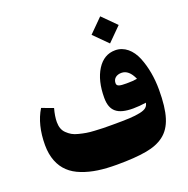

<svg xmlns="http://www.w3.org/2000/svg" viewBox="-152 -1032 1149 1176"><g transform="rotate(-20 422.5 -444.5)"><path d="M537.6 -800.8 626 -712.4 714.4 -800.8 626 -889.2ZM637.7 -447.8C593.3 -447.8 574.2 -451.2 574.2 -472.2C574.2 -501.5 596.7 -519.5 629.4 -519.5C661.6 -519.5 687.5 -497.1 707 -452.6C689 -449.2 666 -447.8 637.7 -447.8ZM623.5 -289.6C650.4 -289.6 678.2 -292 708 -296.4C703.6 -271.5 689.5 -257.8 650.4 -249.5C630.4 -245.1 606.9 -242.7 580.1 -241.2C552.7 -239.7 515.6 -239.3 469.2 -239.3C445.8 -239.3 426.3 -239.3 410.6 -239.7C395 -240.2 376.5 -240.7 355.5 -242.2C334 -243.2 315.9 -245.1 301.8 -247.6C287.1 -250 271.5 -253.4 254.4 -257.8C220.7 -265.6 201.7 -278.8 182.6 -296.9C163.6 -314.5 154.8 -339.8 154.8 -370.6C154.8 -395.5 159.2 -424.3 168.5 -458L93.8 -485.8C57.1 -425.8 38.6 -351.6 38.6 -263.2C38.6 -183.6 64.5 -122.1 107.4 -82.5C128.4 -62.5 155.3 -46.4 187 -34.2C251 -9.3 321.8 0 413.1 0C491.2 0 554.7 -4.4 603.5 -13.2C651.9 -21.5 690.9 -37.1 720.7 -59.6C752.9 -83.5 775.9 -118.2 790 -163.6C804.2 -208.5 811 -268.6 811 -343.8C811 -420.4 798.3 -494.1 772.5 -557.6C746.6 -621.1 699.7 -662.6 640.6 -662.6C591.3 -662.6 551.8 -639.2 522.5 -592.8C493.2 -546.4 478.5 -485.8 478.5 -411.1C478.5 -325.2 521.5 -289.6 623.5 -289.6Z"/></g></svg>

Font: Sahel Black
Style: Bold
Weight: 900
Foundry: Saber Rastikerdar (saber.rastikerdar@gmail.com)
Version: Version 3.4.0